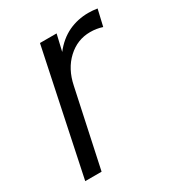

<svg xmlns="http://www.w3.org/2000/svg" viewBox="-131 -599 630 684"><g transform="rotate(-30 184.0 -257.0)"><path d="M128.9 -506.8H197.3L181.6 -439.5Q210.9 -477.5 250 -496.1Q288.1 -513.7 331.1 -513.7Q349.6 -513.7 368.2 -510.7L352.5 -443.4Q329.1 -451.2 302.7 -451.2Q250 -451.2 210 -414.1Q169.9 -377 157.2 -314.5L89.8 0H22.5Z"/></g></svg>

Font: Dinish
Style: Italic
Weight: 400
Italic angle: -12°
Designer: Bert Driehuis
Foundry: Playbeing
Version: Version 3.002; git-62d0f29-release